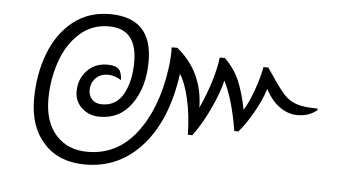

<svg xmlns="http://www.w3.org/2000/svg" viewBox="-43 -620 1217 672"><g transform="rotate(5 566.0 -284.0)"><path d="M904 -386Q935 -340 952.5 -321Q970 -302 996 -293Q1022 -284 1071 -284L1070 -278Q1042 -255 1002 -255Q969 -255 939.5 -276Q910 -297 889 -337Q877 -298 850.5 -251.5Q824 -205 801 -180H787Q769 -290 737 -353Q726 -307 699 -250Q672 -193 642 -153H626Q625 -223 611.5 -280Q598 -337 580 -363Q558 -201 477.5 -109.5Q397 -18 277 -18Q185 -18 132 -75.5Q79 -133 79 -230Q79 -317 106.5 -390Q134 -463 188 -506.5Q242 -550 318 -550Q467 -550 467 -397Q467 -308 426 -248.5Q385 -189 313 -189Q276 -189 250.5 -212Q225 -235 225 -270Q225 -314 253 -343.5Q281 -373 324 -373Q354 -373 365 -361Q376 -349 376 -323Q368 -329 355 -333.5Q342 -338 330 -338Q303 -338 286.5 -321Q270 -304 270 -278Q270 -259 282.5 -246Q295 -233 317 -233Q368 -233 392.5 -278.5Q417 -324 417 -390Q417 -507 318 -507Q258 -507 215 -468Q172 -429 150.5 -366.5Q129 -304 129 -235Q129 -154 170.5 -108.5Q212 -63 281 -63Q385 -63 451.5 -149Q518 -235 538 -374Q541 -391 542.5 -415.5Q544 -440 543 -453H563Q656 -377 658 -251Q703 -350 714 -432H732Q768 -396 784.5 -356Q801 -316 813 -257Q830 -284 847 -332Q864 -380 869 -412H886Z"/></g></svg>

Font: Krub Light
Style: Italic
Weight: 300
Italic angle: -8°
Designer: Ekaluck Peanpanawate
Foundry: Cadson Demak Co.,Ltd.
Version: Version 1.000; ttfautohint (v1.6)